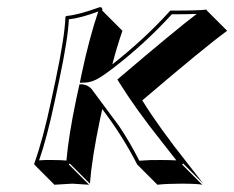

<svg xmlns="http://www.w3.org/2000/svg" viewBox="-20 -459 658 539"><path d="M136.2 -234.9Q162.1 -357.9 163.6 -411.1L166 -414.1Q200.2 -417 260.3 -439Q264.2 -438.5 266.1 -437Q268.1 -433.6 267.1 -429.2L323.7 -372.6Q306.6 -322.8 295.4 -278.3Q387.2 -350.6 458 -429.2Q539.6 -429.2 559.6 -432.1L561 -429.2L617.7 -372.6Q557.6 -329.1 379.4 -177.2Q425.8 -102.1 506.8 0Q532.7 32.7 550.8 56.6L494.1 0L491.2 2.9L547.9 59.6Q533.2 56.6 488.8 56.6Q448.7 56.6 421.9 59.6L365.2 2.9Q324.7 -76.7 267.1 -152.8L260.7 -123.5Q237.8 -14.2 232.4 56.6L175.8 0L173.3 2.9L230 59.6Q228 59.6 182.6 56.6L132.8 59.6L76.2 2.9V0Q101.1 -68.8 124.5 -180.2ZM146 -232.9 134.3 -177.7Q111.8 -71.8 89.8 -8.8Q106.4 -10.3 126 -9.8Q149.9 -9.8 166.5 -8.3Q172.4 -77.6 194.3 -182.1L203.1 -222.2H211.4Q226.1 -220.7 236.3 -210L236.8 -209.5Q313 -106.9 314 -105.5Q343.8 -61.5 371.1 -7.8Q400.4 -10.3 432.1 -9.8Q453.1 -9.8 475.1 -8.8Q460.4 -27.8 433.1 -62.5Q361.8 -151.9 314 -228.5L309.6 -235.8L316.4 -241.7Q477.1 -378.4 532.2 -419.9Q507.8 -418.9 462.4 -418.9Q384.8 -334 293 -264.2Q275.9 -251.5 264.2 -243.7Q239.7 -227.5 216.8 -227.1L204.1 -226.6L209.5 -252.9Q231 -353.5 255.9 -426.8Q206.1 -408.2 173.3 -404.8Q170.9 -349.6 146 -232.9Z"/></svg>

Font: Linux Biolinum Shadow O
Style: Italic
Weight: 400
Italic angle: -12°
Designer: Philipp H. Poll
Foundry: Philipp H. Poll
Version: Version 0.6.2